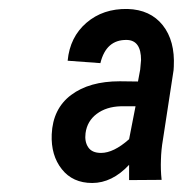

<svg xmlns="http://www.w3.org/2000/svg" viewBox="-20 -741 429 424"><path d="M265.1 -343.3V-377Q227.5 -336.9 183.6 -336.9Q140.6 -336.9 116.5 -367.4Q92.3 -397.9 94.2 -444.3Q96.7 -501 137 -531.2Q177.2 -561.5 244.6 -561.5L284.7 -561L289.6 -587.4L291.5 -608.4Q291.5 -651.9 260.3 -652.8Q214.4 -653.8 201.7 -601.6L129.4 -606.9Q134.3 -659.2 170.9 -690.7Q207.5 -722.2 261.7 -721.2Q312 -719.7 339.4 -685.3Q366.7 -650.9 363.8 -593.8L363.3 -585.9L339.8 -432.6Q335.9 -410.2 335.4 -388.2Q334.5 -366.2 336.9 -343.8ZM203.1 -403.3Q231 -403.3 265.1 -433.6L279.3 -506.3H246.6Q214.8 -505.4 193.6 -489.5Q172.4 -473.6 168.9 -446.8Q166.5 -428.2 174.8 -415.8Q183.1 -403.3 203.1 -403.3Z"/></svg>

Font: TypoPRO Roboto
Style: Italic
Weight: 400
Italic angle: -12°
Designer: Google
Version: Version 2.136; 2016